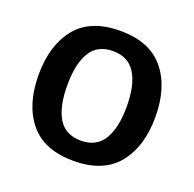

<svg xmlns="http://www.w3.org/2000/svg" viewBox="-99 -614 736 729"><g transform="rotate(20 269.0 -249.5)"><path d="M269.2 12.5Q149.2 12.5 91.3 -58.8Q33.3 -130 33.3 -250Q33.3 -370 91.3 -441.2Q149.2 -512.5 269.2 -512.5Q388.3 -512.5 446.7 -441.2Q505 -370 505 -250Q505 -130 446.7 -58.8Q388.3 12.5 269.2 12.5ZM269.2 -69.2Q330.8 -69.2 360 -116.2Q389.2 -163.3 389.2 -250Q389.2 -336.7 360 -383.8Q330.8 -430.8 269.2 -430.8Q206.7 -430.8 177.9 -383.8Q149.2 -336.7 149.2 -250Q149.2 -163.3 177.9 -116.2Q206.7 -69.2 269.2 -69.2Z"/></g></svg>

Font: Familjen Grotesk GF Medium
Style: Regular
Weight: 500
Designer: Anders Wikstroem, Jonas Baeckman, Matilda Gysing, Kristian Moeller
Foundry: Familjen STHLM AB
Version: Version 2.000; Beta; Release 4; Build 6